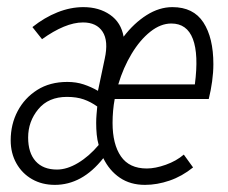

<svg xmlns="http://www.w3.org/2000/svg" viewBox="-20 -509 640 539"><path d="M312 -272H527Q538 -356 521.5 -399.5Q505 -443 461 -443Q431 -443 402 -420Q373 -397 349.5 -358Q326 -319 312 -272ZM140 -33Q168 -33 199 -51.5Q230 -70 257 -102Q253 -116 251.5 -131.5Q250 -147 250 -164Q250 -176 251 -187.5Q252 -199 253 -210Q235 -223 215 -230Q195 -237 168 -237Q116 -237 87.5 -202.5Q59 -168 59 -123Q59 -80 80 -56.5Q101 -33 140 -33ZM134 10Q98 10 70 -6Q42 -22 26 -50.5Q10 -79 10 -115Q10 -160 29.5 -197Q49 -234 84.5 -256.5Q120 -279 169 -279Q194 -279 215 -272Q236 -265 255 -254L274 -344Q285 -394 268 -420Q251 -446 213 -446Q188 -446 159 -434Q130 -422 98 -399L71 -433Q105 -460 141.5 -474.5Q178 -489 214 -489Q258 -489 289 -467.5Q320 -446 327 -406Q356 -444 391.5 -466.5Q427 -489 464 -489Q523 -489 551 -446Q579 -403 579 -329Q579 -306 575.5 -280.5Q572 -255 566 -231H302Q299 -215 297.5 -198Q296 -181 296 -164Q296 -104 319.5 -70Q343 -36 392 -36Q416 -36 445.5 -46.5Q475 -57 496 -75L522 -39Q491 -14 456 -2Q421 10 387 10Q346 10 316.5 -10Q287 -30 270 -65Q240 -27 206 -8.5Q172 10 134 10Z"/></svg>

Font: Red Hat Mono
Style: Italic
Weight: 300
Italic angle: -12°
Monospace: yes
Designer: Pentagram, MCKL
Foundry: Pentagram, MCKL
Version: Version 1.023